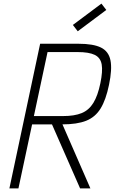

<svg xmlns="http://www.w3.org/2000/svg" viewBox="-20 -1042 640 1062"><path d="M32 0 202 -800H414Q496 -800 538.5 -779Q581 -758 591 -708.5Q601 -659 583 -573Q566 -490 536.5 -442Q507 -394 456.5 -374Q406 -354 324 -354H126L135 -400H329Q392 -400 432 -416.5Q472 -433 496.5 -473Q521 -513 535 -581Q549 -648 542.5 -685.5Q536 -723 504 -738.5Q472 -754 409 -754H243L82 0ZM423 0 257 -378H315L480 0ZM410 -869 383 -904 541 -1022 568 -987Z"/></svg>

Font: Victor Mono Thin
Style: Italic
Weight: 100
Italic angle: -12°
Monospace: yes
Designer: Rune Bjørnerås
Version: Version 1.561;gftools[0.9.30]